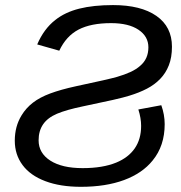

<svg xmlns="http://www.w3.org/2000/svg" viewBox="-20 -718 707 748"><path d="M558.1 -533.7Q558.1 -576.2 519.5 -602.1Q481 -627.9 412.6 -627.9Q334.5 -627.9 286.1 -602.8Q237.8 -577.6 210.9 -520.5L125 -544.9Q150.9 -605.5 195.3 -640.1Q233.4 -670.4 288.8 -684.3Q344.2 -698.2 420.4 -698.2Q528.8 -698.2 589.4 -656Q649.9 -613.8 649.9 -536.1Q649.9 -494.1 637.7 -463.4Q625.5 -432.6 604 -410.6Q582.5 -388.2 552.5 -372.6Q522.5 -356.9 483.9 -345.2Q464.4 -338.9 419.4 -328.6Q374.5 -318.4 303.2 -303.7Q239.3 -290.5 202.1 -274.9Q165.5 -259.3 147.9 -233.6Q130.4 -208 130.4 -171.4Q130.4 -121.6 176 -92.3Q221.7 -63 301.8 -63Q379.9 -63 432.6 -84.5Q480 -104 504.9 -139.9Q529.8 -175.8 529.8 -227.5Q529.8 -257.8 519 -291.5L608.4 -308.1Q621.6 -271 621.6 -234.4Q621.6 -149.9 574.7 -92.8Q534.7 -43 463.4 -16.6Q392.1 9.8 295.4 9.8Q214.8 9.8 156.7 -12.2Q98.1 -34.2 67.9 -75Q37.6 -115.7 37.6 -169.9Q37.6 -225.6 64 -268.6Q81.5 -297.4 108.4 -318.1Q135.3 -338.9 176 -354Q216.8 -369.1 274.9 -381.8Q406.2 -409.7 436 -418.5Q464.8 -426.8 488.3 -437.5Q511.2 -448.2 525.9 -461.4Q558.1 -488.3 558.1 -533.7Z"/></svg>

Font: Arimo
Style: Italic
Weight: 400
Italic angle: -12°
Designer: Steve Matteson
Foundry: Monotype Imaging Inc.
Version: Version 1.33